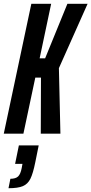

<svg xmlns="http://www.w3.org/2000/svg" viewBox="-30 -708 484 1017"><path d="M-10 0 136 -688H241L180 -399H209L327 -688H434L282 -347L290 0H186L187 -297H157L94 0ZM85 182 89 160H50L70 62H175L157 151Q145 211 131 239Q117 267 91 278Q65 289 15 289L25 239Q53 239 66 226.5Q79 214 85 182Z"/></svg>

Font: Saira Ultra Condensed
Style: Bold Italic
Weight: 700
Width: 1
Italic angle: -12°
Designer: Hector Gatti with collaboration of the Omnibus-Type team
Foundry: Omnibus-Type
Version: Version 1.001; ttfautohint (v1.8)